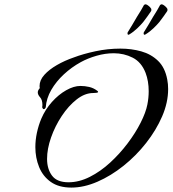

<svg xmlns="http://www.w3.org/2000/svg" viewBox="-20 -814 781 869"><path d="M638 -658Q631 -654 630 -662Q630 -663 630.5 -666Q631 -669 633 -671Q639 -681 652.5 -703Q666 -725 673 -738Q682 -752 691 -767Q700 -782 705 -792Q707 -792 707.5 -793Q708 -794 709 -794Q714 -796 723.5 -789Q733 -782 737 -775Q740 -767 735 -761Q727 -749 720 -739.5Q713 -730 701 -714Q692 -703 675 -686.5Q658 -670 638 -658ZM565 -658Q558 -654 557 -662Q557 -663 557.5 -666Q558 -669 560 -671Q566 -681 579.5 -703Q593 -725 600 -738Q609 -752 618 -767Q627 -782 632 -792Q634 -792 634.5 -793Q635 -794 636 -794Q641 -796 650.5 -789Q660 -782 664 -775Q667 -767 662 -761Q654 -749 647 -739.5Q640 -730 628 -714Q619 -703 602 -686.5Q585 -670 565 -658ZM303 35Q246 35 210 9.5Q174 -16 157 -58Q140 -100 140 -148Q140 -180 147 -213Q154 -246 167 -277Q185 -319 215 -352.5Q245 -386 279.5 -405.5Q314 -425 344 -425Q364 -425 383.5 -420.5Q403 -416 419 -404Q424 -401 424 -398Q424 -395 417 -394Q410 -393 402 -393Q364 -393 327 -364Q290 -335 259.5 -289Q229 -243 211 -191.5Q193 -140 193 -95Q193 -49 215.5 -19Q238 11 290 11Q338 11 386.5 -13.5Q435 -38 478.5 -78Q522 -118 557.5 -165Q593 -212 616.5 -258.5Q640 -305 647 -341Q653 -371 653 -401Q653 -447 639 -484Q620 -533 580.5 -553Q541 -573 495 -573Q456 -573 416.5 -561.5Q377 -550 346 -533Q304 -510 269 -477.5Q234 -445 212 -407Q190 -369 187 -328Q187 -328 184.5 -324Q182 -320 178 -320Q174 -320 171 -328Q171 -331 171.5 -333.5Q172 -336 172 -338Q172 -362 161.5 -373.5Q151 -385 151 -396Q151 -405 160 -415Q160 -417 159.5 -419.5Q159 -422 159 -424Q159 -451 180.5 -475Q202 -499 237.5 -519.5Q273 -540 314 -554Q356 -570 412 -582Q468 -594 525 -594Q575 -594 619.5 -581.5Q664 -569 695.5 -538.5Q727 -508 737 -454Q739 -444 740 -433Q741 -422 741 -411Q741 -350 714 -287.5Q687 -225 641.5 -167Q596 -109 539 -63.5Q482 -18 421 8.5Q360 35 303 35Z"/></svg>

Font: The Nautigal
Style: Bold
Weight: 700
Designer: Robert E. Leuschke
Foundry: Robert E. Leuschke
Version: Version 1.100; ttfautohint (v1.8.3)